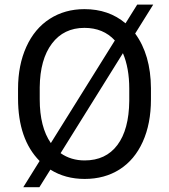

<svg xmlns="http://www.w3.org/2000/svg" viewBox="-20 -760 728 826"><path d="M629.4 -332.5Q629.4 -228 594.2 -150.1Q559.1 -72.3 494.6 -31.2Q430.2 9.8 344.2 9.8Q260.7 9.8 196.8 -30.3L149.4 45.4H80.1L150.4 -67.4Q57.6 -161.1 57.6 -336.9V-377.4Q57.6 -480 93.3 -558.6Q128.9 -637.2 194.1 -679Q259.3 -720.7 343.3 -720.7Q447.8 -720.7 520 -659.7L570.3 -740.2H639.2L561.5 -615.7Q628.4 -524.4 629.4 -380.9ZM150.9 -332.5Q150.9 -213.4 198.7 -144.5L474.1 -585.9Q424.3 -640.1 343.3 -640.1Q254.4 -640.1 203.4 -572.5Q152.3 -504.9 150.9 -384.8ZM536.1 -378.4Q536.1 -467.3 508.8 -531.2L240.7 -101.1Q285.2 -69.8 344.2 -69.8Q435.1 -69.8 484.9 -136Q534.7 -202.1 536.1 -325.7Z"/></svg>

Font: RobotoDraft
Style: Regular
Weight: 400
Version: Version 2.001101; 2014